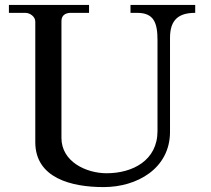

<svg xmlns="http://www.w3.org/2000/svg" viewBox="-20 -743 855 778"><path d="M16.1 -690.9C25.9 -690.9 73.2 -690.9 83 -690.9C101.1 -690.9 123 -675.8 123 -655.8V-167C123 -22 268.1 15.1 399.9 15.1C535.2 15.1 668.9 -60.1 668.9 -209V-589.8C668.9 -665 706.1 -690.9 771 -690.9V-723.1H508.8V-690.9H536.1C604 -690.9 618.2 -649.9 618.2 -580.1V-211.9C618.2 -92.8 517.1 -41 412.1 -41C329.1 -41 229 -87.9 229 -184.1V-657.2C229 -681.2 245.1 -689.9 264.2 -690.9H340.8V-723.1H16.1Z"/></svg>

Font: MusGlyphs-Text
Style: Regular
Weight: 400
Version: Version 2.1.1